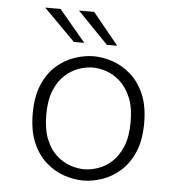

<svg xmlns="http://www.w3.org/2000/svg" viewBox="-51 -747 753 805"><g transform="rotate(5 325.0 -344.0)"><path d="M328 11Q289 11 247.8 -3Q206.5 -17 171.5 -47.8Q136.5 -78.5 115 -128.5Q93.5 -178.5 93.5 -251Q93.5 -323 115 -373Q136.5 -423 171.5 -453.5Q206.5 -484 247.8 -498Q289 -512 328 -512Q367 -512 408 -498Q449 -484 484 -453.5Q519 -423 540.8 -373Q562.5 -323 562.5 -251Q562.5 -178.5 540.8 -128.5Q519 -78.5 484 -47.8Q449 -17 408 -3Q367 11 328 11ZM328 -36.5Q355.5 -36.5 386.2 -46.8Q417 -57 444 -81.5Q471 -106 488.2 -147.5Q505.5 -189 505.5 -251Q505.5 -312.5 488.2 -353.5Q471 -394.5 444 -419Q417 -443.5 386.2 -454Q355.5 -464.5 328 -464.5Q300.5 -464.5 269.8 -454Q239 -443.5 211.8 -419Q184.5 -394.5 167.5 -353.5Q150.5 -312.5 150.5 -251Q150.5 -189 167.5 -147.5Q184.5 -106 211.8 -81.5Q239 -57 269.8 -46.8Q300.5 -36.5 328 -36.5ZM378 -564.5 249 -697.5H313L421.5 -564.5ZM239 -564.5 107 -697.5H171.5L283 -564.5Z"/></g></svg>

Font: Trispace ExtraLight
Style: Regular
Weight: 200
Designer: Tyler Finck
Foundry: Etcetera Type Company
Version: Version 1.210; ttfautohint (v1.8.3)